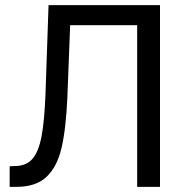

<svg xmlns="http://www.w3.org/2000/svg" viewBox="-20 -727 721 747"><path d="M17.6 -80.1 38.1 -81.1Q82 -81.1 106.2 -108.9Q130.4 -136.7 141.8 -197.5Q153.3 -258.3 157.2 -367.2L168.9 -707H602.5V0H513.7V-628.9H252.9L242.2 -349.6Q236.8 -226.6 219.7 -152.6Q202.6 -78.6 161.4 -39.3Q120.1 0 43.9 0H17.6Z"/></svg>

Font: Pretendard JP
Style: Regular
Weight: 400
Designer: Base glyphs from Inter by Rasmus Andersson; Hangeul glyphs from Noto Sans CJK(Source Han Sans) by Jang Soo-young and Kan
Foundry: Kil Hyung-jin
Version: Version 1.309